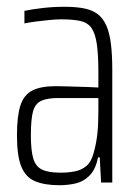

<svg xmlns="http://www.w3.org/2000/svg" viewBox="-20 -538 407 566"><path d="M155 8Q112 8 84 -3.5Q56 -15 43 -46.5Q30 -78 30 -139Q30 -195 40 -226.5Q50 -258 75 -271Q100 -284 144 -284Q155 -284 171 -283.5Q187 -283 205 -282.5Q223 -282 239.5 -281.5Q256 -281 270 -280V-325Q270 -376 265.5 -407.5Q261 -439 250 -455Q239 -471 217.5 -476Q196 -481 161 -481Q145 -481 125 -479Q105 -477 85.5 -474.5Q66 -472 52 -469V-506Q76 -511 106.5 -514.5Q137 -518 171 -518Q205 -518 229 -513Q253 -508 268.5 -496Q284 -484 293.5 -462.5Q303 -441 307 -408.5Q311 -376 311 -331V0H278L274 -74H269Q262 -39 244.5 -21Q227 -3 204 2.5Q181 8 155 8ZM158 -29Q182 -29 201.5 -33Q221 -37 235 -49Q249 -61 256 -87Q264 -115 267 -143.5Q270 -172 270 -209V-249H152Q120 -249 102 -241Q84 -233 77.5 -210Q71 -187 71 -139Q71 -95 78 -71Q85 -47 104 -38Q123 -29 158 -29Z"/></svg>

Font: Saira ExtraCondensed ExtraLight
Style: Regular
Weight: 250
Width: 2
Designer: Hector Gatti with collaboration of the Omnibus-Type team
Foundry: Omnibus-Type
Version: Version 1.101